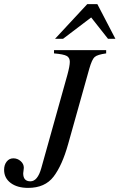

<svg xmlns="http://www.w3.org/2000/svg" viewBox="-26 -897 582 935"><path d="M536 -708H500L418 -812L281 -708H242L399 -877H448ZM491 -653V-637Q448 -631 435 -619.5Q422 -608 409 -563L306 -196Q277 -92 235 -37Q193 18 111 18Q58 18 26 -6Q-6 -30 -6 -70Q-6 -94 6.5 -110Q19 -126 39 -126Q59 -126 74.5 -112.5Q90 -99 90 -80Q90 -74 88.5 -65.5Q87 -57 87 -53Q87 -14 122 -14Q157 -14 175 -78L302 -532Q314 -576 314 -596Q314 -616 299 -624.5Q284 -633 237 -637V-653Z"/></svg>

Font: STIX
Style: Italic
Weight: 400
Italic angle: -16.33°
Designer: MicroPress Inc., with final additions and corrections provided by Coen Hoffman, Elsevier (retired)
Version: Version 1.1.1